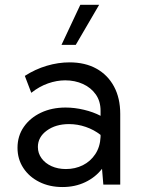

<svg xmlns="http://www.w3.org/2000/svg" viewBox="-20 -752 576 782"><path d="M469.7 0H400.9L395.5 -64.5Q368.7 -29.8 327.1 -10Q285.6 9.8 234.4 9.8Q181.6 9.8 140.1 -11Q98.6 -31.7 75 -67.9Q51.3 -104 51.3 -149.9Q51.3 -198.2 76.9 -235.1Q102.5 -272 146.7 -293Q190.9 -314 247.1 -314Q283.7 -314 321.8 -304.9Q359.9 -295.9 389.6 -280.3V-300.8Q389.6 -339.8 370.1 -367.4Q350.6 -395 317.9 -409.9Q285.2 -424.8 245.6 -424.8Q211.4 -424.8 175.8 -412.4Q140.1 -399.9 107.4 -374L81.1 -442.9Q123.5 -470.2 170.4 -484.1Q217.3 -498 263.2 -498Q326.7 -498 372.8 -472.4Q418.9 -446.8 444.3 -399.7Q469.7 -352.5 469.7 -288.1ZM248.5 -63.5Q286.1 -63.5 317.4 -79.1Q348.6 -94.7 368.2 -124.3Q387.7 -153.8 389.6 -194.3V-202.6Q362.8 -223.6 329.3 -235.1Q295.9 -246.6 261.2 -246.6Q207 -246.6 170.7 -220.2Q134.3 -193.8 134.3 -153.3Q134.3 -127.9 149.2 -107.4Q164.1 -86.9 189.9 -75.2Q215.8 -63.5 248.5 -63.5ZM288.6 -569.3H230.5L307.1 -732.4H383.8Z"/></svg>

Font: Kumbh Sans
Style: Regular
Weight: 400
Version: Version 1.005